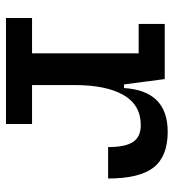

<svg xmlns="http://www.w3.org/2000/svg" viewBox="10 -576 567 626"><g transform="rotate(90 293.0 -263.5)"><path d="M257.8 -222.7 227.5 -384.8H267.6Q276.4 -527.3 410.2 -527.3Q490.2 -527.3 526.4 -481.4Q562.5 -435.5 562.5 -333H460Q460 -389.6 443.1 -414.6Q426.3 -439.5 388.7 -439.5Q322.8 -439.5 290.3 -383.1Q257.8 -326.7 257.8 -222.7ZM39.1 0V-85H384.8V0ZM154.3 0V-517.6H238.3L257.8 -369.1V0ZM58.6 -432.6V-517.6H231.4L241.2 -432.6Z"/></g></svg>

Font: Cascadia Mono
Style: Regular
Weight: 400
Monospace: yes
Designer: Aaron Bell
Foundry: Saja Typeworks
Version: Version 2102.003